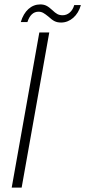

<svg xmlns="http://www.w3.org/2000/svg" viewBox="-20 -849 386 869"><path d="M78 0 203 -702H158L33 0ZM104 -749C114 -780 131 -796 154 -796C171 -796 180 -789 199 -774C220 -755 232 -747 257 -747C297 -747 333 -778 346 -826H316C308 -797 287 -780 264 -780C244 -780 234 -787 217 -803C198 -820 186 -829 162 -829C122 -829 89 -800 74 -749Z"/></svg>

Font: Momo Neue ExtLt
Style: Italic
Weight: 200
Italic angle: -10°
Designer: Ninad Kale (Devanagari), Jonny Pinhorn (Latin)
Foundry: Indian Type Foundry
Version: 4.004